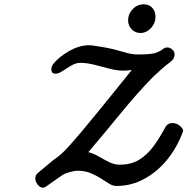

<svg xmlns="http://www.w3.org/2000/svg" viewBox="-20 -844 861 882"><path d="M177.2 18.1Q163.6 18.1 152.8 3.9Q142.1 -10.3 142.1 -24.9Q142.1 -39.1 152.8 -48.3L224.1 -107.9Q235.8 -116.2 246.8 -124.5Q257.8 -132.8 272.9 -147.5Q288.1 -162.1 311 -188.5Q328.6 -208.5 353 -237.3Q377.4 -266.1 410.2 -306.2Q443.4 -346.7 486.3 -399.7Q529.3 -452.6 585.4 -522.5L566.4 -520.5Q561.5 -520 556.9 -519.8Q552.2 -519.5 547.4 -519.5Q517.1 -519.5 482.7 -528.6Q448.2 -537.6 414.1 -546.4Q379.9 -555.2 348.6 -555.2Q328.1 -555.2 307.1 -542.7Q286.1 -530.3 267.6 -517.8Q249 -505.4 235.4 -505.4Q215.8 -505.4 215.8 -525.9Q215.8 -531.2 218.3 -538.6Q220.7 -545.9 226.6 -552.7Q254.9 -585.9 300.3 -611.1Q345.7 -636.2 389.2 -636.2Q398.4 -636.2 407.2 -634.8Q469.7 -626 505.6 -616.5Q541.5 -606.9 565.4 -600.3Q589.4 -593.8 614.7 -593.8Q661.1 -593.8 685.3 -598.6Q709.5 -603.5 730.5 -620.1Q738.8 -626 748 -626Q760.7 -626 771.5 -616.5Q782.2 -606.9 782.2 -592.8Q782.2 -584.5 777.1 -575.2Q772 -565.9 759.8 -557.1Q739.7 -542.5 720 -524.7Q700.2 -506.8 682.1 -489.7Q611.3 -417.5 537.1 -326.7Q462.9 -235.8 385.7 -145Q408.7 -139.6 432.6 -125.7Q456.5 -111.8 481 -99.6Q505.4 -87.4 529.8 -87.4Q584 -87.4 621.8 -111.8Q659.7 -136.2 688 -176Q716.3 -215.8 741.2 -262.7Q752.4 -278.8 772 -278.8Q790 -278.8 805.7 -266.4Q821.3 -253.9 821.3 -242.7Q821.3 -240.2 819.3 -236.8Q793.9 -167.5 748.5 -111.3Q703.1 -55.2 643.3 -22.5Q583.5 10.3 515.1 10.3Q498.5 10.3 480.7 -0.5Q462.9 -11.2 442.4 -24.9Q421.4 -38.6 395.3 -49.1Q369.1 -59.6 338.9 -59.6Q321.8 -59.6 299.3 -53.2Q276.9 -46.9 266.6 -39.6L228.5 -13.2L190.4 13.7Q184.1 18.1 177.2 18.1ZM624.5 -692.4Q601.1 -692.4 584.7 -709.7Q568.4 -727.1 568.4 -750Q568.4 -779.3 589.4 -801.8Q610.4 -824.2 640.6 -824.2Q664.6 -824.2 679.4 -808.1Q694.3 -792 694.3 -768.1Q694.3 -737.3 673.3 -714.8Q652.3 -692.4 624.5 -692.4Z"/></svg>

Font: Damion
Style: Regular
Weight: 400
Designer: Vernon Adams
Foundry: Vernon Adams
Version: Version 1.100; ttfautohint (v1.8.4.7-5d5b)